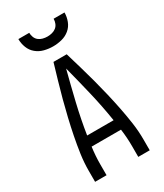

<svg xmlns="http://www.w3.org/2000/svg" viewBox="-233 -1043 965 1132"><g transform="rotate(-30 250.0 -477.5)"><path d="M64 0V-74Q64 -130 72 -186Q80 -242 91 -297.5Q102 -353 115 -408Q128 -463 142.5 -517.5Q157 -572 173 -626.5Q189 -681 205 -735H295Q311 -681 327 -626.5Q343 -572 357.5 -517.5Q372 -463 385 -408Q398 -353 409 -297.5Q420 -242 428 -186Q436 -130 436 -74V0H358V-74Q358 -103 356 -132Q354 -161 350 -190H150Q146 -161 144 -132Q142 -103 142 -74V0ZM160 -260H340Q324 -362 300 -463Q276 -564 250 -664Q224 -564 200 -463Q176 -362 160 -260ZM250 -815Q220 -815 190.5 -822.5Q161 -830 138 -849Q115 -868 104 -896.5Q93 -925 93 -955H167Q167 -939 173 -924Q179 -909 191 -899.5Q203 -890 218.5 -886Q234 -882 250 -882Q266 -882 281.5 -886Q297 -890 309 -899.5Q321 -909 327 -924Q333 -939 333 -955H407Q407 -925 396 -896.5Q385 -868 362 -849Q339 -830 309.5 -822.5Q280 -815 250 -815Z"/></g></svg>

Font: Iosevka Curly
Style: Regular
Weight: 400
Monospace: yes
Designer: Belleve Invis
Foundry: Belleve Invis
Version: Version 22.1.2; ttfautohint (v1.8.4)